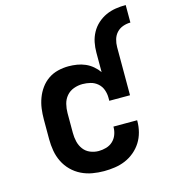

<svg xmlns="http://www.w3.org/2000/svg" viewBox="-111 -833 829 931"><g transform="rotate(-15 303.0 -367.5)"><path d="M297 8Q268 8 239 3Q210 -2 183.5 -15Q157 -28 136 -49Q115 -70 102 -96.5Q89 -123 84 -152Q79 -181 79 -210V-310Q79 -337 82.5 -363.5Q86 -390 95.5 -415.5Q105 -441 121 -463Q137 -485 159 -500Q181 -515 207.5 -521.5Q234 -528 261 -528Q282 -528 303.5 -524.5Q325 -521 344.5 -512.5Q364 -504 380.5 -490Q397 -476 409 -459V-557Q409 -583 414 -608Q419 -633 431.5 -656Q444 -679 463.5 -696.5Q483 -714 506 -724.5Q529 -735 554.5 -739Q580 -743 606 -743V-655Q587 -655 568.5 -648.5Q550 -642 537 -628Q524 -614 518.5 -595Q513 -576 513 -557V-315H409V-331Q409 -351 402 -370.5Q395 -390 379.5 -403.5Q364 -417 344 -422Q324 -427 304 -427Q281 -427 259.5 -419Q238 -411 223.5 -394Q209 -377 203.5 -354.5Q198 -332 198 -310V-210Q198 -188 203 -166.5Q208 -145 221 -127.5Q234 -110 254.5 -101.5Q275 -93 297 -93Q316 -93 335 -98.5Q354 -104 368 -117Q382 -130 389 -148.5Q396 -167 396 -187V-189H515V-184Q515 -157 508 -130Q501 -103 486.5 -80Q472 -57 450.5 -39Q429 -21 404 -10.5Q379 0 351.5 4Q324 8 297 8Z"/></g></svg>

Font: Iosevka HT Extended
Style: Bold
Weight: 700
Width: 7
Monospace: yes
Designer: Belleve Invis
Foundry: Belleve Invis
Version: Version 32.3.0; ttfautohint (v1.8.4)